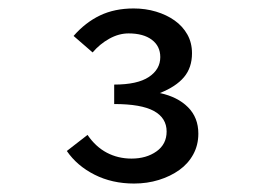

<svg xmlns="http://www.w3.org/2000/svg" viewBox="-20 -811 640 454"><path d="M297 -377Q245 -377 203.5 -398Q162 -419 138 -454L187 -492Q206 -464 232.5 -450Q259 -436 291 -436Q326 -436 350 -453Q374 -470 374 -500Q374 -532 344 -548.5Q314 -565 250 -565V-611Q305 -611 332 -629Q359 -647 359 -676Q359 -702 339 -717Q319 -732 284 -732Q261 -732 238.5 -719.5Q216 -707 199 -687L154 -726Q182 -758 216.5 -774.5Q251 -791 296 -791Q324 -791 349 -783.5Q374 -776 393 -762.5Q412 -749 423 -729.5Q434 -710 434 -685Q434 -651 415 -628.5Q396 -606 358 -591Q400 -582 424.5 -557.5Q449 -533 449 -495Q449 -468 437 -446Q425 -424 404 -409Q383 -394 355.5 -385.5Q328 -377 297 -377Z"/></svg>

Font: SauceCodePro Nerd Font Mono
Style: Regular
Weight: 500
Monospace: yes
Designer: Paul D. Hunt, Teo Tuominen
Foundry: Adobe Systems Incorporated
Version: Version 2.030;PS 1.000;hotconv 16.6.51;makeotf.lib2.5.65220;